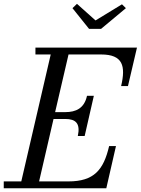

<svg xmlns="http://www.w3.org/2000/svg" viewBox="-65 -1004 750 1024"><path d="M444.5 -895 345.5 -983.5 321.5 -960.5 410 -850H474L606.5 -960.5L585.5 -981ZM283 -369.5C339.5 -369.5 364.5 -345.5 350 -278.5H386.5L435.5 -493H399C384.5 -426 339.5 -406 283 -406H229L300.5 -713.5H474C591 -713.5 606 -652 581 -545H617.5L665.5 -750H124V-713.5H205.5L48.5 -36.5H-45V0H502L553.5 -225H517C487.5 -98 436.5 -36.5 300 -36.5H143.5L220.5 -369.5Z"/></svg>

Font: Bodoni* 06pt
Style: Italic
Weight: 400
Italic angle: -13°
Version: Version 2.3